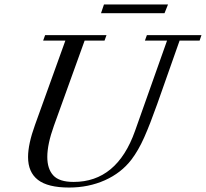

<svg xmlns="http://www.w3.org/2000/svg" viewBox="-20 -819 914 852"><path d="M428.2 -760.3 441.4 -799.3H725.6L710 -760.3ZM286.6 13.2Q192.4 13.2 148.4 -20.8Q104.5 -54.7 104.5 -122.1Q104.5 -179.7 135.3 -264.6L270 -638.7H171.4L180.2 -663.1H452.6L443.8 -638.7H355.5L219.2 -260.7Q189.9 -179.2 189.9 -122.6Q189.9 -69.8 216.3 -40.8Q242.7 -11.7 306.6 -11.7Q499 -11.7 579.1 -237.8L721.2 -638.7H623L631.8 -663.1H874L865.7 -638.7H776.9L677.7 -357.4Q646 -268.1 620.1 -209.7Q594.2 -151.4 563 -110.4Q517.6 -51.3 445.1 -19Q372.6 13.2 286.6 13.2Z"/></svg>

Font: Elstob 18pt
Style: Italic
Weight: 400
Italic angle: -20°
Designer: Peter S. Baker
Version: Version 1.015